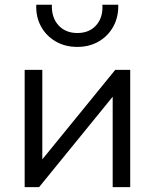

<svg xmlns="http://www.w3.org/2000/svg" viewBox="-20 -774 641 794"><path d="M82 0V-485H155V-115L456.5 -485H518.5V0H446V-374L141.5 0ZM300 -580Q249 -580 210 -602.8Q171 -625.5 149.5 -664.8Q128 -704 130 -754.5H194.5Q192.5 -702 221.5 -669.8Q250.5 -637.5 300 -637.5Q349.5 -637.5 378 -669.8Q406.5 -702 403.5 -754.5H469Q470.5 -704.5 449 -665Q427.5 -625.5 388.8 -602.8Q350 -580 300 -580Z"/></svg>

Font: Geologica Roman ExtraLight
Style: Regular
Weight: 250
Designer: Sindre Bremnes, Frode Helland
Foundry: Monokrom Skriftforlag AS
Version: Version 1.010;gftools[0.9.28]